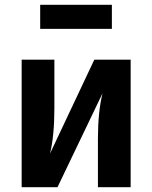

<svg xmlns="http://www.w3.org/2000/svg" viewBox="-20 -778 633 798"><path d="M523 0H387V-201Q387 -312 406 -390L219 0H70V-530H206V-327Q206 -214 188 -140L372 -530H523ZM147 -658V-758H445V-658Z"/></svg>

Font: FiraSans
Style: Regular
Weight: 600
Designer: Carrois Corporate & Edenspiekermann AG
Foundry: Carrois Corporate GbR & Edenspiekermann AG
Version: Version 3.106;PS 003.106;hotconv 1.0.70;makeotf.lib2.5.58329